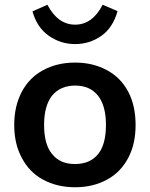

<svg xmlns="http://www.w3.org/2000/svg" viewBox="-20 -782 632 810"><path d="M297 8Q221 8 162 -24Q104 -55 72 -116Q40 -175 40 -255Q40 -334 72 -395Q104 -455 162 -486Q221 -518 297 -518Q372 -518 431 -486Q489 -455 521 -395Q552 -336 552 -255Q552 -174 521 -116Q489 -55 431 -24Q372 8 297 8ZM296 -90Q360 -90 394 -132Q427 -173 427 -255Q427 -336 393 -379Q359 -421 297 -421Q235 -421 200 -379Q166 -336 166 -255Q166 -172 200 -132Q233 -90 296 -90ZM297 -596Q236 -596 186 -631Q136 -666 117 -734L180 -762Q224 -678 297 -678Q370 -678 413 -762L476 -735Q456 -665 408 -631Q358 -596 297 -596Z"/></svg>

Font: PRinguin Sans
Style: Bold
Weight: 700
Designer: Vernon Adams
Foundry: Vernon Adams
Version: ""